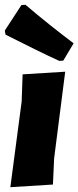

<svg xmlns="http://www.w3.org/2000/svg" viewBox="-28 -774 326 798"><path d="M78 -754Q178 -669 278 -594L235 -522L218 -521Q137 -558 -5 -630L-8 -647L61 -753ZM243 -476 197 -116 192 -7 15 4 62 -352 66 -465Z"/></svg>

Font: Alegreya Sans Black
Style: Italic
Weight: 900
Italic angle: -7°
Designer: Juan Pablo del Peral
Foundry: Huerta Tipografica
Version: Version 2.007